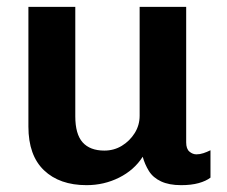

<svg xmlns="http://www.w3.org/2000/svg" viewBox="-20 -531 664 561"><path d="M233 10Q154 10 108.5 -33.5Q63 -77 63 -161V-511H200V-191Q200 -139 221.5 -115Q243 -91 285 -91Q313 -91 336 -105Q359 -119 373.5 -142Q388 -165 388 -193V-511H524V-115Q524 -96 533.5 -88Q543 -80 554 -80Q564 -80 574.5 -83.5Q585 -87 595 -92V-12Q582 -2 560.5 4Q539 10 509 10Q474 10 450.5 -1Q427 -12 415 -31.5Q403 -51 397 -73Q372 -34 328 -12Q284 10 233 10Z"/></svg>

Font: Chivo Medium SemiBold
Style: Regular
Weight: 600
Version: Version 2.002